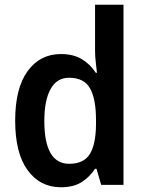

<svg xmlns="http://www.w3.org/2000/svg" viewBox="-20 -780 615 810"><path d="M237 10Q149 10 96.5 -62Q44 -134 44 -271Q44 -408 96.5 -480Q149 -552 237 -552Q289 -552 325 -530.5Q361 -509 384 -473H389Q387 -492 384 -517.5Q381 -543 381 -566V-760H501V0H407L387 -68H381Q358 -33 324 -11.5Q290 10 237 10ZM272 -89Q333 -89 358.5 -129.5Q384 -170 385 -253V-274Q385 -362 360 -407Q335 -452 271 -452Q220 -452 193.5 -404.5Q167 -357 167 -270Q167 -89 272 -89Z"/></svg>

Font: Noto Sans Tamil SemiCondensed SemiBold
Style: Regular
Weight: 600
Width: 4
Designer: Jelle Bosma - Monotype Design Team
Foundry: Monotype Imaging Inc.
Version: Version 2.004; ttfautohint (v1.8.4.7-5d5b)